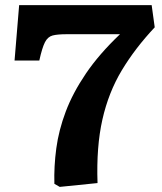

<svg xmlns="http://www.w3.org/2000/svg" viewBox="-20 -720 635 752"><path d="M214 12 193 0Q191 -68 200.5 -139Q210 -210 237.5 -283Q265 -356 316.5 -432Q368 -508 450 -586H242Q205 -586 186 -581Q167 -576 156 -554.5Q145 -533 134 -483H37L55 -700H574L586 -613Q509 -531 457 -444.5Q405 -358 381 -251.5Q357 -145 362 -3Z"/></svg>

Font: Literata 7pt
Style: Bold
Weight: 700
Designer: Latin by Veronika Burian and Jose Scaglione. Greek by Irene Vlachou. Cyrillic by Vera Evstafieva.
Foundry: TypeTogether
Version: Version 3.002